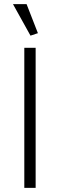

<svg xmlns="http://www.w3.org/2000/svg" viewBox="-20 -912 290 932"><path d="M153 0V-680H98V0ZM128 -739 164 -751 109 -892H43Z"/></svg>

Font: Catamaran Thin ExtraLight
Style: Regular
Weight: 250
Version: Version 2.000